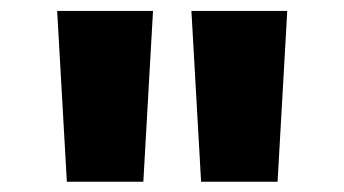

<svg xmlns="http://www.w3.org/2000/svg" viewBox="-20 -748 644 359"><path d="M105 -408.2 86.9 -727.5H266.1L248 -408.2ZM356 -408.2 337.9 -727.5H517.1L499 -408.2Z"/></svg>

Font: Inter 18pt Black
Style: Regular
Weight: 900
Designer: Rasmus Andersson
Foundry: rsms
Version: Version 4.001;git-66647c0bb